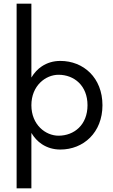

<svg xmlns="http://www.w3.org/2000/svg" viewBox="-20 -800 610 1040"><path d="M150 220V-80C165 -55 184 -34 207 -19C236 0 269 10 307 10C432 10 535 -82 535 -230C535 -379 432 -470 307 -470C269 -470 236 -460 207 -441C184 -426 165 -405 150 -380V-780H70V220ZM454 -230C454 -124 382 -65 297 -65C227 -65 150 -124 150 -230C150 -336 227 -395 297 -395C382 -395 454 -336 454 -230Z"/></svg>

Font: Jost
Style: Regular
Weight: 400
Version: Version 3.710